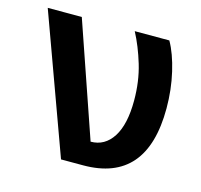

<svg xmlns="http://www.w3.org/2000/svg" viewBox="-82 -589 730 697"><g transform="rotate(15 283.0 -240.5)"><path d="M204 19 15 -500H143L291 -71Q344 -71 374.5 -118.5Q405 -166 405 -256Q405 -328 386.5 -389.5Q368 -451 342 -500H472Q496 -458 511 -393.5Q526 -329 526 -259Q526 19 287 19Z"/></g></svg>

Font: Moderustic Med
Style: Regular
Weight: 500
Designer: Tural Alisoy
Foundry: TAFT Foundry
Version: Version 2.110